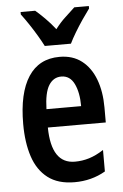

<svg xmlns="http://www.w3.org/2000/svg" viewBox="-55 -805 548 855"><g transform="rotate(-5 219.5 -378.0)"><path d="M225 -552Q284 -552 324 -521Q364 -490 384.5 -435.5Q405 -381 405 -310V-243H146Q148 -81 253 -81Q286 -81 317 -90.5Q348 -100 382 -122V-26Q351 -8 316.5 1Q282 10 244 10Q170 10 124.5 -25Q79 -60 58.5 -122.5Q38 -185 38 -268Q38 -406 85.5 -479Q133 -552 225 -552ZM225 -464Q190 -464 169.5 -431.5Q149 -399 147 -325H302Q302 -386 283 -425Q264 -464 225 -464ZM164 -606Q154 -626 138 -653Q122 -680 104 -707Q86 -734 70 -755V-766H135Q153 -751 177 -727Q201 -703 222 -676Q245 -706 266.5 -725.5Q288 -745 310 -766H375V-755Q360 -735 342 -708.5Q324 -682 307.5 -654.5Q291 -627 281 -606Z"/></g></svg>

Font: Noto Sans Telugu ExtraCondensed SemiBold
Style: Regular
Weight: 600
Width: 2
Designer: Jelle Bosma - Monotype Design Team
Foundry: Monotype Imaging Inc.
Version: Version 2.005; ttfautohint (v1.8.4.7-5d5b)